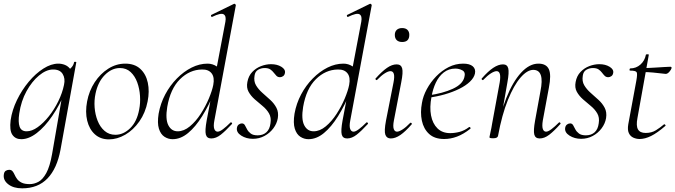

<svg xmlns="http://www.w3.org/2000/svg" viewBox="-36 -746 3682 1047"><path d="M85 281Q37 281 8.5 258.5Q-20 236 -15 205Q-13 190 -4 185Q5 180 14 180Q26 180 32.5 188Q39 196 44 207.5Q49 219 57.5 230.5Q66 242 82 250Q98 258 126 258Q150 258 173.5 245.5Q197 233 216.5 197.5Q236 162 248 94L304 -229L320 -246Q289 -172 248.5 -113Q208 -54 164.5 -20.5Q121 13 80 13Q48 13 31.5 -11Q15 -35 22 -91Q30 -146 56.5 -200.5Q83 -255 120.5 -300Q158 -345 200.5 -372Q243 -399 282 -399Q300 -399 317 -392.5Q334 -386 346 -371Q358 -356 360 -332L322 -357Q333 -359 349 -373.5Q365 -388 368 -407Q370 -410 375.5 -409Q381 -408 380 -406L294 70Q275 173 223 227Q171 281 85 281ZM109 -30Q138 -30 169.5 -52.5Q201 -75 230.5 -112Q260 -149 282 -194Q304 -239 313 -283Q321 -318 305.5 -343Q290 -368 251 -367Q215 -366 176.5 -334Q138 -302 108.5 -248.5Q79 -195 69 -127Q62 -80 71 -55Q80 -30 109 -30Z M558 14Q512 14 481.5 -13.5Q451 -41 439.5 -88Q428 -135 439 -193Q450 -251 480.5 -297.5Q511 -344 554.5 -371.5Q598 -399 647 -399Q698 -399 729 -370.5Q760 -342 770 -295Q780 -248 769 -193Q757 -131 724 -84Q691 -37 647 -11.5Q603 14 558 14ZM593 -11Q637 -11 674 -47Q711 -83 723 -149Q730 -184 727.5 -223Q725 -262 712.5 -296.5Q700 -331 676.5 -353Q653 -375 618 -375Q573 -375 535.5 -337Q498 -299 485 -236Q477 -199 480 -160Q483 -121 496.5 -87Q510 -53 534.5 -32Q559 -11 593 -11Z M905 13Q881 13 860.5 -0.5Q840 -14 830.5 -44.5Q821 -75 829 -126Q839 -182 865 -231Q891 -280 928.5 -318Q966 -356 1009 -377.5Q1052 -399 1096 -399Q1123 -399 1146.5 -383.5Q1170 -368 1174 -332L1134 -246Q1103 -171 1066.5 -112.5Q1030 -54 989.5 -20.5Q949 13 905 13ZM933 -30Q967 -30 999.5 -57Q1032 -84 1058.5 -125Q1085 -166 1103 -209Q1121 -252 1127 -283Q1135 -324 1118 -346Q1101 -368 1065 -367Q998 -366 945.5 -314Q893 -262 876 -163Q865 -96 882 -63Q899 -30 933 -30ZM1116 9Q1092 9 1086.5 -12.5Q1081 -34 1091 -89L1193 -627Q1199 -659 1183.5 -668Q1168 -677 1121 -654Q1117 -652 1115 -658Q1113 -664 1117 -665L1240 -725Q1243 -727 1247 -723Q1251 -719 1250 -717L1133 -89Q1127 -58 1132.5 -43Q1138 -28 1151 -28Q1162 -28 1180 -41.5Q1198 -55 1220 -77Q1223 -81 1227.5 -77Q1232 -73 1228 -69Q1194 -32 1168 -11.5Q1142 9 1116 9Z M1343 11Q1307 11 1279.5 -6.5Q1252 -24 1256 -49Q1258 -61 1266 -67Q1274 -73 1283 -73Q1294 -73 1299.5 -63Q1305 -53 1311.5 -40.5Q1318 -28 1331 -18Q1344 -8 1369 -8Q1398 -8 1416.5 -24.5Q1435 -41 1439 -74Q1444 -105 1431 -127.5Q1418 -150 1396 -168Q1374 -186 1353 -204.5Q1332 -223 1319.5 -245.5Q1307 -268 1313 -299Q1319 -332 1339.5 -353.5Q1360 -375 1387.5 -385.5Q1415 -396 1442 -396Q1475 -396 1498 -382Q1521 -368 1518 -349Q1516 -336 1507.5 -330.5Q1499 -325 1491 -325Q1479 -325 1471.5 -332.5Q1464 -340 1456.5 -350Q1449 -360 1438 -367.5Q1427 -375 1407 -375Q1388 -375 1371.5 -365.5Q1355 -356 1352 -333Q1347 -303 1360 -281Q1373 -259 1394.5 -240Q1416 -221 1437.5 -201.5Q1459 -182 1471.5 -158Q1484 -134 1479 -102Q1474 -72 1454.5 -46Q1435 -20 1406 -4.5Q1377 11 1343 11Z M1646 13Q1622 13 1601.5 -0.5Q1581 -14 1571.5 -44.5Q1562 -75 1570 -126Q1580 -182 1606 -231Q1632 -280 1669.5 -318Q1707 -356 1750 -377.5Q1793 -399 1837 -399Q1864 -399 1887.5 -383.5Q1911 -368 1915 -332L1875 -246Q1844 -171 1807.5 -112.5Q1771 -54 1730.5 -20.5Q1690 13 1646 13ZM1674 -30Q1708 -30 1740.5 -57Q1773 -84 1799.5 -125Q1826 -166 1844 -209Q1862 -252 1868 -283Q1876 -324 1859 -346Q1842 -368 1806 -367Q1739 -366 1686.5 -314Q1634 -262 1617 -163Q1606 -96 1623 -63Q1640 -30 1674 -30ZM1857 9Q1833 9 1827.5 -12.5Q1822 -34 1832 -89L1934 -627Q1940 -659 1924.5 -668Q1909 -677 1862 -654Q1858 -652 1856 -658Q1854 -664 1858 -665L1981 -725Q1984 -727 1988 -723Q1992 -719 1991 -717L1874 -89Q1868 -58 1873.5 -43Q1879 -28 1892 -28Q1903 -28 1921 -41.5Q1939 -55 1961 -77Q1964 -81 1968.5 -77Q1973 -73 1969 -69Q1935 -32 1909 -11.5Q1883 9 1857 9Z M2095 9Q2073 9 2065.5 -11Q2058 -31 2069 -89L2110 -297Q2122 -358 2093 -358Q2081 -358 2062 -346Q2043 -334 2021 -311Q2018 -307 2013.5 -311.5Q2009 -316 2013 -319Q2047 -357 2074.5 -376Q2102 -395 2127 -395Q2151 -395 2157 -373.5Q2163 -352 2152 -297L2112 -89Q2106 -58 2111 -43Q2116 -28 2129 -28Q2140 -28 2159 -40Q2178 -52 2200 -75Q2204 -79 2208 -74.5Q2212 -70 2208 -67Q2175 -29 2147.5 -10Q2120 9 2095 9ZM2157 -517Q2138 -517 2127.5 -527Q2117 -537 2117 -556Q2117 -573 2127.5 -583Q2138 -593 2157 -593Q2176 -593 2186 -583Q2196 -573 2196 -556Q2196 -517 2157 -517Z M2386 12Q2334 12 2304 -15.5Q2274 -43 2264.5 -88Q2255 -133 2265 -185Q2271 -222 2291.5 -260Q2312 -298 2342.5 -329.5Q2373 -361 2410.5 -380Q2448 -399 2490 -399Q2525 -399 2542 -384.5Q2559 -370 2554 -345Q2549 -322 2526.5 -300.5Q2504 -279 2468.5 -261.5Q2433 -244 2389.5 -231.5Q2346 -219 2299 -213L2301 -226Q2379 -237 2432.5 -261.5Q2486 -286 2496 -324Q2504 -352 2486 -362Q2468 -372 2447 -372Q2411 -372 2384 -351Q2357 -330 2340.5 -295Q2324 -260 2317 -218Q2306 -161 2314.5 -116.5Q2323 -72 2349.5 -46Q2376 -20 2419 -20Q2444 -20 2470.5 -27Q2497 -34 2522 -53Q2525 -55 2528.5 -51Q2532 -47 2529 -44Q2491 -14 2456 -1Q2421 12 2386 12Z M2907 9Q2883 9 2877.5 -12.5Q2872 -34 2882 -89L2911 -248Q2935 -365 2872 -365Q2839 -365 2802.5 -323Q2766 -281 2733.5 -200.5Q2701 -120 2680 -6L2669 -7Q2690 -123 2725 -211.5Q2760 -300 2805.5 -349.5Q2851 -399 2900 -399Q2943 -399 2957 -368.5Q2971 -338 2957 -267L2924 -89Q2919 -58 2924 -43Q2929 -28 2942 -28Q2953 -28 2971 -41.5Q2989 -55 3011 -77Q3014 -81 3018.5 -77Q3023 -73 3019 -69Q2986 -32 2959.5 -11.5Q2933 9 2907 9ZM2654 8Q2641 8 2637 6.5Q2633 5 2633 2Q2633 -1 2638.5 -24.5Q2644 -48 2648 -74L2689 -297Q2699 -358 2672 -358Q2660 -358 2641 -346Q2622 -334 2600 -311Q2597 -307 2592.5 -311.5Q2588 -316 2592 -319Q2625 -357 2653.5 -376Q2682 -395 2707 -395Q2730 -395 2735.5 -373.5Q2741 -352 2731 -297L2680 -6Q2678 8 2654 8Z M3133 11Q3097 11 3069.5 -6.5Q3042 -24 3046 -49Q3048 -61 3056 -67Q3064 -73 3073 -73Q3084 -73 3089.5 -63Q3095 -53 3101.5 -40.5Q3108 -28 3121 -18Q3134 -8 3159 -8Q3188 -8 3206.5 -24.5Q3225 -41 3229 -74Q3234 -105 3221 -127.5Q3208 -150 3186 -168Q3164 -186 3143 -204.5Q3122 -223 3109.5 -245.5Q3097 -268 3103 -299Q3109 -332 3129.5 -353.5Q3150 -375 3177.5 -385.5Q3205 -396 3232 -396Q3265 -396 3288 -382Q3311 -368 3308 -349Q3306 -336 3297.5 -330.5Q3289 -325 3281 -325Q3269 -325 3261.5 -332.5Q3254 -340 3246.5 -350Q3239 -360 3228 -367.5Q3217 -375 3197 -375Q3178 -375 3161.5 -365.5Q3145 -356 3142 -333Q3137 -303 3150 -281Q3163 -259 3184.5 -240Q3206 -221 3227.5 -201.5Q3249 -182 3261.5 -158Q3274 -134 3269 -102Q3264 -72 3244.5 -46Q3225 -20 3196 -4.5Q3167 11 3133 11Z M3452 12Q3434 12 3417.5 4.5Q3401 -3 3393 -20.5Q3385 -38 3390 -68L3434 -306Q3441 -344 3435.5 -352.5Q3430 -361 3400 -361Q3396 -361 3397 -367Q3398 -373 3401 -373Q3433 -373 3456.5 -394Q3480 -415 3486 -447Q3486 -450 3494.5 -450Q3503 -450 3502 -447L3440 -102Q3432 -60 3443 -40.5Q3454 -21 3485 -21Q3517 -21 3540.5 -35.5Q3564 -50 3585 -68Q3587 -70 3591 -66Q3595 -62 3593 -60Q3548 -21 3514.5 -4.5Q3481 12 3452 12ZM3594 -343Q3591 -343 3571 -345.5Q3551 -348 3524.5 -350.5Q3498 -353 3474 -353L3476 -375Q3499 -375 3530 -377Q3561 -379 3587 -380.5Q3613 -382 3619 -382Q3623 -382 3625 -380Q3627 -378 3626 -374Q3624 -366 3614 -354.5Q3604 -343 3594 -343Z"/></svg>

Font: Cormorant Infant Light
Style: Italic
Weight: 300
Italic angle: -10°
Designer: Christian Thalmann (Catharsis Fonts)
Foundry: Catharsis Fonts
Version: Version 4.001